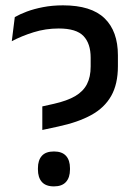

<svg xmlns="http://www.w3.org/2000/svg" viewBox="-20 -670 491 701"><path d="M192.5 -208 134.5 -195.5V-281.5L177 -291Q225.5 -302 254.8 -319.2Q284 -336.5 297.5 -362.8Q311 -389 311 -427V-459.5Q311 -511 284.8 -538.5Q258.5 -566 194.5 -566Q146.5 -566 102.5 -552.2Q58.5 -538.5 23 -519.5L34 -607.5Q52 -618 78 -627.8Q104 -637.5 137.5 -644Q171 -650.5 210 -650.5Q313 -650.5 361.8 -603.2Q410.5 -556 410.5 -468V-428.5Q410.5 -363 386 -319.8Q361.5 -276.5 313.2 -250Q265 -223.5 192.5 -208ZM177 10.5Q147 10.5 132.8 -5.8Q118.5 -22 118.5 -51V-56Q118.5 -85 132.8 -101Q147 -117 177 -117Q206.5 -117 221 -101Q235.5 -85 235.5 -56V-51Q235.5 -22 221 -5.8Q206.5 10.5 177 10.5Z"/></svg>

Font: Anek Malayalam Medium
Style: Regular
Weight: 500
Designer: Maithili Shingre (Malayalam) & Yesha Goshar (Latin)
Foundry: Ek Type
Version: Version 1.003